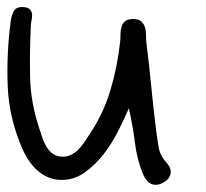

<svg xmlns="http://www.w3.org/2000/svg" viewBox="-20 -516 574 536"><path d="M9.8 -456.1Q11.7 -471.7 18.6 -484.9Q25.4 -498 46.9 -496.1Q58.6 -495.1 63.5 -489.7Q68.4 -484.4 69.3 -478Q70.3 -471.7 68.8 -463.9Q67.4 -456.1 66.4 -449.2Q62.5 -375 64 -302.2Q65.4 -229.5 89.8 -157.2Q93.8 -144.5 98.1 -131.8Q102.5 -119.1 108.9 -107.9Q115.2 -96.7 124.5 -88.9Q133.8 -81.1 148.4 -79.1Q163.1 -77.1 175.3 -82.5Q187.5 -87.9 196.8 -96.7Q206.1 -105.5 213.9 -116.7Q221.7 -127.9 228.5 -138.7Q268.6 -198.2 288.1 -263.7Q307.6 -329.1 315.4 -399.4Q316.4 -409.2 316.4 -420.4Q316.4 -431.6 319.3 -441.4Q322.3 -451.2 329.6 -457Q336.9 -462.9 352.5 -462.9Q367.2 -462.9 374.5 -456.1Q381.8 -449.2 384.8 -439.5Q387.7 -429.7 387.7 -418Q387.7 -406.2 388.7 -396.5Q396.5 -335 402.3 -273.9Q408.2 -212.9 416 -151.4Q418.9 -128.9 422.9 -105Q426.8 -81.1 445.3 -61.5Q459 -45.9 456.1 -30.8Q453.1 -15.6 435.5 -5.9Q423.8 0 415 0Q401.4 0 392.6 -9.3Q383.8 -18.6 377.9 -33.2Q362.3 -72.3 356.9 -116.2Q351.6 -160.2 339.8 -213.9Q328.1 -186.5 310.5 -151.4Q293 -116.2 269.5 -85.9Q246.1 -55.7 216.8 -34.7Q187.5 -13.7 151.4 -13.7Q118.2 -13.7 89.8 -35.6Q61.5 -57.6 42 -101.6Q4.9 -187.5 1.5 -276.4Q-2 -365.2 9.8 -456.1Z"/></svg>

Font: Scriphy
Style: Regular
Weight: 400
Designer: Ala M. Lockhart
Foundry: Ala M. Lockhart
Version: Version 1.0 2021